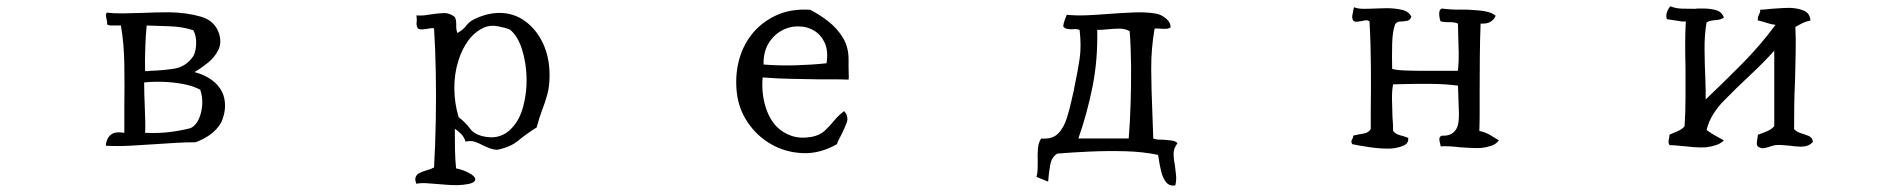

<svg xmlns="http://www.w3.org/2000/svg" viewBox="-20 -509 6040 610"><path d="M686 -216Q695 -197 695 -172.5Q695 -148 683 -120Q668 -95 646 -80Q624 -65 601 -57Q569 -57 537 -55Q505 -53 474 -51Q432 -48 392.5 -46Q353 -44 316 -46Q318 -69 331.5 -80.5Q345 -92 375 -87Q375 -106 375 -126Q375 -146 375 -168Q376 -234 375 -303.5Q374 -373 364 -428Q360 -428 356.5 -428Q353 -428 349 -428Q340 -428 332.5 -428Q325 -428 320 -432Q321 -437 320 -441.5Q319 -446 318 -450Q317 -455 316.5 -460Q316 -465 320 -469Q342 -466 371 -466.5Q400 -467 432 -468Q453 -469 475 -469.5Q497 -470 518 -470Q574 -469 618.5 -456Q663 -443 676 -402Q685 -373 673.5 -350Q662 -327 641 -310Q620 -293 598 -280Q629 -272 652 -255.5Q675 -239 686 -216ZM616 -224Q594 -236 562 -242Q530 -248 497 -249Q464 -250 438 -247Q438 -230 438.5 -210Q439 -190 440 -170Q441 -144 441.5 -121.5Q442 -99 441 -87Q483 -85 519 -89.5Q555 -94 586 -102Q603 -111 612 -131.5Q621 -152 622.5 -177Q624 -202 616 -224ZM594 -413Q560 -424 520 -425.5Q480 -427 446 -428Q443 -399 441.5 -356.5Q440 -314 441 -283Q445 -283 449 -283Q453 -283 457 -284Q495 -285 531.5 -290.5Q568 -296 590 -325Q601 -337 603 -365.5Q605 -394 594 -413Z M1726 -270Q1726 -235 1719 -209.5Q1712 -184 1702.5 -159.5Q1693 -135 1685 -104Q1654 -85 1627.5 -63Q1601 -41 1559 -33Q1546 -34 1535.5 -38Q1525 -42 1515 -47Q1502 -54 1488.5 -58.5Q1475 -63 1459 -59Q1455 -73 1445.5 -83Q1436 -93 1425 -100Q1425 -67 1425.5 -35Q1426 -3 1429 26Q1450 30 1470 40.5Q1490 51 1490 61Q1490 74 1452 78Q1436 80 1415.5 79Q1395 78 1374 76Q1353 74 1334 73Q1315 72 1303 75Q1297 61 1301 52.5Q1305 44 1314 40Q1325 35 1337.5 31.5Q1350 28 1359 23Q1363 -46 1364.5 -125.5Q1366 -205 1364.5 -281.5Q1363 -358 1359 -419Q1352 -420 1346 -419Q1340 -418 1335 -417Q1328 -416 1321 -415.5Q1314 -415 1307 -419Q1304 -426 1303.5 -431Q1303 -436 1304 -441Q1304 -445 1304 -449.5Q1304 -454 1303 -460Q1317 -459 1330 -460.5Q1343 -462 1354 -464Q1374 -467 1391 -467.5Q1408 -468 1425 -455Q1430 -445 1429.5 -430Q1429 -415 1433 -404Q1451 -414 1460 -426Q1469 -438 1481 -445Q1504 -457 1525.5 -462.5Q1547 -468 1567 -468Q1612 -468 1648 -442Q1684 -416 1705 -371.5Q1726 -327 1726 -270ZM1653 -261Q1652 -309 1638.5 -352Q1625 -395 1600 -415Q1586 -421 1562 -425.5Q1538 -430 1519 -422Q1489 -409 1468 -380.5Q1447 -352 1436 -315Q1423 -274 1423.5 -227Q1424 -180 1437 -137Q1460 -119 1472.5 -101.5Q1485 -84 1510 -77Q1541 -69 1565 -76Q1589 -83 1606 -102Q1631 -128 1642.5 -171.5Q1654 -215 1653 -261Z M2676 -256Q2650 -257 2626 -257Q2602 -257 2578 -257Q2538 -258 2495.5 -258.5Q2453 -259 2403 -263Q2399 -217 2410.5 -175.5Q2422 -134 2447 -107Q2467 -87 2494.5 -77.5Q2522 -68 2558 -74Q2584 -79 2599.5 -93Q2615 -107 2629 -124.5Q2643 -142 2662 -156Q2677 -139 2670 -119.5Q2663 -100 2653 -81Q2649 -73 2645 -65.5Q2641 -58 2639 -51Q2585 -20 2529.5 -22.5Q2474 -25 2428 -52Q2385 -77 2356 -119.5Q2327 -162 2321 -214Q2315 -267 2327 -314.5Q2339 -362 2367 -398Q2397 -437 2444.5 -459.5Q2492 -482 2554 -478Q2585 -462 2613 -440Q2641 -418 2659 -387.5Q2677 -357 2676 -315Q2676 -311 2676 -306Q2676 -301 2676 -295Q2676 -284 2676.5 -272.5Q2677 -261 2676 -256ZM2606 -308Q2612 -348 2600 -373.5Q2588 -399 2566 -412Q2544 -425 2518 -425Q2489 -426 2463 -411.5Q2437 -397 2421 -370Q2405 -343 2406 -304Q2456 -300 2507.5 -301.5Q2559 -303 2606 -308Z M3721 -54Q3708 -37 3708.5 -19Q3709 -1 3713 18Q3715 33 3716.5 48.5Q3718 64 3714 80Q3695 83 3684.5 69.5Q3674 56 3669 35Q3664 14 3661 -7Q3660 -14 3659 -17Q3611 -27 3555 -28.5Q3499 -30 3443 -27.5Q3387 -25 3339 -21Q3321 -10 3316.5 15.5Q3312 41 3310 68Q3301 64 3291.5 60.5Q3282 57 3273 53Q3276 43 3276.5 30.5Q3277 18 3277 4Q3276 -16 3277.5 -36Q3279 -56 3288 -69Q3323 -66 3341.5 -84.5Q3360 -103 3370 -135.5Q3380 -168 3388 -206Q3390 -214 3391.5 -221Q3393 -228 3394 -235Q3404 -282 3410 -322Q3416 -362 3410 -414Q3405 -416 3399 -416.5Q3393 -417 3387 -416Q3379 -416 3371 -417Q3363 -418 3358 -425Q3359 -436 3362.5 -444.5Q3366 -453 3369 -462Q3399 -459 3434 -460.5Q3469 -462 3505 -465Q3545 -468 3583 -469.5Q3621 -471 3651 -466Q3667 -464 3683 -451.5Q3699 -439 3699 -422Q3694 -418 3684.5 -417.5Q3675 -417 3666 -418Q3660 -418 3655 -418.5Q3650 -419 3648 -417Q3637 -353 3637.5 -288.5Q3638 -224 3641 -155Q3642 -134 3642.5 -112.5Q3643 -91 3644 -69Q3651 -66 3660 -65.5Q3669 -65 3678 -65Q3691 -64 3703 -62.5Q3715 -61 3721 -54ZM3569 -410Q3555 -418 3537 -418Q3519 -418 3501 -416Q3492 -415 3483 -414.5Q3474 -414 3466 -414Q3468 -317 3450.5 -231Q3433 -145 3406 -69H3566Q3570 -117 3572 -178Q3574 -239 3573.5 -300Q3573 -361 3569 -410Z M4742 -63Q4733 -51 4718.5 -46Q4704 -41 4687 -39Q4671 -38 4654 -39Q4637 -40 4619 -41Q4603 -43 4587 -44Q4571 -45 4557 -44Q4557 -47 4555 -54Q4553 -61 4553 -68Q4553 -75 4561 -78Q4582 -77 4593.5 -85Q4605 -93 4610 -106Q4616 -121 4615 -153.5Q4614 -186 4613 -211Q4613 -219 4612.5 -226Q4612 -233 4612 -237Q4572 -242 4529.5 -242.5Q4487 -243 4445 -242Q4435 -242 4425.5 -241.5Q4416 -241 4406 -241Q4402 -221 4402.5 -193.5Q4403 -166 4404 -137Q4405 -126 4405.5 -115Q4406 -104 4406 -93Q4414 -83 4427.5 -79.5Q4441 -76 4454 -71Q4456 -54 4439.5 -46.5Q4423 -39 4399 -37Q4367 -36 4330.5 -41.5Q4294 -47 4276 -51Q4273 -57 4273.5 -60.5Q4274 -64 4276 -67Q4280 -73 4279 -78Q4295 -82 4311.5 -84.5Q4328 -87 4335 -99Q4335 -111 4335 -125.5Q4335 -140 4335 -156Q4336 -217 4335.5 -294.5Q4335 -372 4331 -441Q4326 -445 4319.5 -444.5Q4313 -444 4306 -442Q4299 -441 4291.5 -440Q4284 -439 4279 -444Q4275 -451 4276.5 -460Q4278 -469 4280 -479Q4281 -484 4282 -486Q4294 -481 4312.5 -481Q4331 -481 4351 -482Q4360 -482 4368.5 -482.5Q4377 -483 4385 -483Q4411 -483 4433.5 -478Q4456 -473 4464 -456Q4460 -444 4449 -442.5Q4438 -441 4427.5 -440.5Q4417 -440 4412 -431Q4404 -409 4403 -369Q4402 -329 4403 -290Q4418 -286 4445.5 -285Q4473 -284 4504 -284Q4535 -284 4561 -284Q4579 -284 4592.5 -284Q4606 -284 4612 -284Q4615 -313 4614.5 -339.5Q4614 -366 4613 -394Q4613 -404 4612.5 -414Q4612 -424 4612 -434Q4601 -439 4585.5 -438.5Q4570 -438 4557 -441Q4553 -450 4552.5 -464.5Q4552 -479 4561 -482Q4587 -478 4617.5 -478.5Q4648 -479 4676 -476Q4693 -475 4707.5 -471Q4722 -467 4732 -459Q4726 -446 4715 -439.5Q4704 -433 4684 -434Q4682 -382 4681.5 -327Q4681 -272 4681 -219Q4681 -185 4681 -153.5Q4681 -122 4680 -93Q4699 -89 4713.5 -80.5Q4728 -72 4742 -63Z M5740 -59Q5733 -50 5723 -46.5Q5713 -43 5701 -43Q5693 -43 5684 -44Q5675 -45 5667 -46Q5655 -47 5643.5 -48Q5632 -49 5621 -48Q5615 -47 5610 -45.5Q5605 -44 5600 -42Q5592 -40 5585.5 -38.5Q5579 -37 5572 -40Q5561 -43 5561.5 -53Q5562 -63 5564 -73Q5565 -79 5565 -81Q5580 -86 5594 -92Q5608 -98 5617 -108V-348Q5583 -310 5539.5 -269.5Q5496 -229 5457 -189Q5438 -170 5423 -146Q5408 -122 5402 -96Q5415 -86 5429 -78.5Q5443 -71 5457 -63Q5447 -53 5432 -48Q5417 -43 5400 -41Q5382 -40 5362.5 -41.5Q5343 -43 5325 -45Q5314 -46 5303.5 -47Q5293 -48 5284 -48Q5281 -54 5281 -58Q5281 -62 5282 -67Q5283 -70 5283.5 -73Q5284 -76 5284 -81Q5297 -87 5310.5 -92.5Q5324 -98 5332 -108Q5335 -153 5335 -200Q5335 -247 5335 -292Q5334 -332 5334 -369.5Q5334 -407 5336 -441Q5330 -440 5321.5 -441Q5313 -442 5303 -444Q5297 -445 5290 -446Q5283 -447 5276 -448Q5272 -458 5276 -470Q5280 -482 5287 -489Q5304 -482 5325 -481.5Q5346 -481 5366 -481Q5372 -482 5378 -482Q5384 -482 5390 -482Q5413 -482 5431.5 -477Q5450 -472 5457 -453Q5447 -446 5430 -445Q5413 -444 5402 -438Q5395 -400 5395.5 -350.5Q5396 -301 5398 -259Q5399 -239 5399 -222Q5399 -205 5399 -193Q5458 -249 5515 -306.5Q5572 -364 5621 -430Q5605 -432 5592.5 -436.5Q5580 -441 5565 -444Q5564 -451 5565.5 -455Q5567 -459 5568 -462Q5570 -466 5571.5 -469.5Q5573 -473 5572 -478Q5579 -478 5588 -479Q5597 -480 5607 -481Q5622 -482 5637 -483Q5652 -484 5667 -484Q5693 -483 5711.5 -475Q5730 -467 5732 -444Q5718 -441 5706.5 -435.5Q5695 -430 5684 -423Q5686 -387 5685 -343Q5684 -299 5683 -252Q5681 -213 5680.5 -174.5Q5680 -136 5680 -99Q5688 -90 5701 -86Q5714 -82 5725.5 -77.5Q5737 -73 5740 -59Z"/></svg>

Font: Yuji Syuku
Style: Regular
Weight: 400
Designer: Kataoka Yuji
Foundry: Kinuta Font Factory
Version: Version 3.002